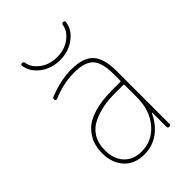

<svg xmlns="http://www.w3.org/2000/svg" viewBox="-213 -818 926 926"><g transform="rotate(-45 250.0 -355.5)"><path d="M100.6 -710Q98.6 -719.7 110.4 -719.7Q119.1 -719.7 121.1 -710.9Q126 -674.8 162.1 -647.5Q198.2 -620.1 250 -620.1Q301.8 -620.1 337.9 -647.5Q374 -674.8 378.9 -710.9Q380.9 -719.7 389.6 -719.7Q400.4 -719.7 399.4 -710Q394.5 -665 351.6 -632.3Q308.6 -599.6 250 -599.6Q191.4 -599.6 148.9 -632.3Q106.4 -665 100.6 -710ZM384.8 -210V-294.9Q384.8 -299.8 379.9 -299.8H325.2Q281.2 -299.8 244.1 -293Q207 -286.1 171.4 -269.5Q135.7 -252.9 115.2 -219.7Q94.7 -186.5 94.7 -139.6Q94.7 -80.1 127.4 -44.9Q160.2 -9.8 214.8 -9.8Q289.1 -9.8 336.9 -66.4Q384.8 -123 384.8 -210ZM379.9 -320.3Q384.8 -320.3 384.8 -325.2V-370.1Q384.8 -447.3 356 -478.5Q327.1 -509.8 254.9 -509.8Q181.6 -509.8 105.5 -477.5Q101.6 -476.6 98.1 -479Q94.7 -481.4 94.7 -485.4Q94.7 -496.1 105.5 -499Q185.5 -530.3 254.9 -530.3Q335.9 -530.3 370.6 -493.2Q405.3 -456.1 405.3 -370.1V-9.8Q405.3 0 395 0Q384.8 0 384.8 -9.8V-106.4Q384.8 -107.4 383.8 -107.4Q381.8 -107.4 381.8 -106.4Q357.4 -52.7 314.5 -21.5Q271.5 9.8 214.8 9.8Q150.4 9.8 112.8 -31.2Q75.2 -72.3 75.2 -139.6Q75.2 -173.8 85.4 -203.1Q95.7 -232.4 121.6 -260.3Q147.5 -288.1 199.2 -304.2Q251 -320.3 325.2 -320.3Z"/></g></svg>

Font: Rounded-X Mgen+ 2m thin
Style: Regular
Weight: 100
Designer: [Source Han Sans]
Ryoko NISHIZUKA  (kana & ideographs); Paul D. Hunt (Latin, Greek & Cyrillic); Wenlong ZHANG  (bopomofo
Version: Version 1.059.20150602